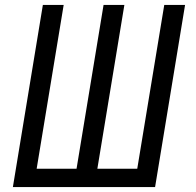

<svg xmlns="http://www.w3.org/2000/svg" viewBox="-20 -755 790 775"><path d="M32 0 153 -735H237L128 -74H289L398 -735H482L373 -74H534L643 -735H727L606 0Z"/></svg>

Font: Iosevka Custom Oblique
Style: Regular
Weight: 400
Italic angle: -9°
Designer: Belleve Invis
Foundry: Belleve Invis
Version: Version 27.0.1